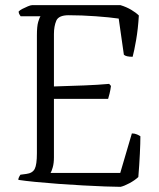

<svg xmlns="http://www.w3.org/2000/svg" viewBox="-20 -724 617 744"><path d="M447 0Q425 0 386.5 -1.5Q348 -3 301 -5.5Q254 -8 206.5 -11.5Q159 -15 118 -19Q77 -23 51 -27Q51 -33 54 -38.5Q57 -44 59 -47L82 -50Q106 -53 114.5 -69.5Q123 -86 123 -130V-587Q123 -622 128 -639Q133 -656 137 -661H60Q59 -663 56 -667Q53 -671 52 -679Q56 -684 66.5 -689.5Q77 -695 88 -699.5Q99 -704 104 -704H447Q470 -697 488.5 -686Q507 -675 518 -664Q515 -612 507.5 -569Q500 -526 494 -504Q468 -504 460 -512L440 -652Q406 -657 351 -661Q296 -665 246 -665Q207 -665 198 -643.5Q189 -622 189 -592V-389Q255 -391 307 -393Q359 -395 403 -399L410 -391Q408 -375 404.5 -361Q401 -347 399 -341H189V-114Q189 -92 184.5 -76Q180 -60 176 -54H446L491 -207Q502 -207 511 -203Q520 -199 524 -196Q524 -171 522 -128.5Q520 -86 516 -38Q502 -25 481.5 -14Q461 -3 447 0Z"/></svg>

Font: Texturina Thin
Style: Regular
Weight: 100
Designer: Guillermo Torres Carreño
Foundry: Omnibus-Type
Version: Version 1.002; ttfautohint (v1.8.3)